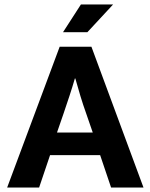

<svg xmlns="http://www.w3.org/2000/svg" viewBox="-20 -839 673 859"><path d="M371 -695H262L342 -819H486ZM235 -246H395L366 -330Q352 -369 340 -408.5Q328 -448 317 -488H315Q304 -450 291 -410.5Q278 -371 264 -330ZM247 -630H389L622 0H477L428 -145H204L155 0H12Z"/></svg>

Font: Mukta Vaani
Style: Bold
Weight: 700
Designer: Noopur Datye, Girish Dalvi, Yashodeep Gholap, Pallavi Karambelkar
Foundry: Ek Type
Version: Version 2.538;PS 1.000;hotconv 16.6.51;makeotf.lib2.5.65220;